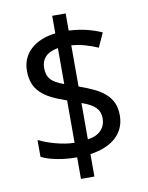

<svg xmlns="http://www.w3.org/2000/svg" viewBox="-90 -824 731 947"><g transform="rotate(-10 275.5 -350.5)"><path d="M481 -217.8Q481 -183.6 468.8 -155.8Q456.5 -127.9 433.8 -107.4Q411.1 -86.9 378.7 -73.5Q346.2 -60.1 305.2 -54.2V58.1H237.8V-49.8Q213.4 -49.8 188.5 -52Q163.6 -54.2 140.1 -58.6Q116.7 -63 96.2 -69.3Q75.7 -75.7 60.1 -84V-168Q76.2 -160.2 97.4 -152.1Q118.7 -144 142.1 -137.7Q165.5 -131.3 190.2 -127.2Q214.8 -123 237.8 -123V-335Q194.3 -349.6 162.4 -365.7Q130.4 -381.8 109.4 -402.6Q88.4 -423.3 78.1 -450.2Q67.9 -477.1 67.9 -513.2Q67.9 -545.9 79.8 -573Q91.8 -600.1 114 -620.4Q136.2 -640.6 167.7 -653.6Q199.2 -666.5 237.8 -670.9V-758.8H305.2V-672.9Q354 -670.4 395.3 -660.2Q436.5 -649.9 469.2 -634.8L437 -564Q409.7 -576.2 375.5 -586.2Q341.3 -596.2 305.2 -599.1V-393.1Q348.1 -377.9 381.1 -361.8Q414.1 -345.7 436.3 -325.4Q458.5 -305.2 469.7 -279.1Q481 -252.9 481 -217.8ZM395 -217.8Q395 -233.9 390.1 -247.3Q385.3 -260.7 374.8 -271.7Q364.3 -282.7 347.2 -292Q330.1 -301.3 305.2 -310.1V-127.9Q350.6 -134.8 372.8 -158.7Q395 -182.6 395 -217.8ZM153.8 -512.2Q153.8 -494.6 158 -480.7Q162.1 -466.8 171.9 -455.3Q181.6 -443.8 197.8 -434.6Q213.9 -425.3 237.8 -417V-597.2Q194.3 -589.4 174.1 -567.6Q153.8 -545.9 153.8 -512.2Z"/></g></svg>

Font: Droid Sans
Style: Regular
Weight: 400
Foundry: Ascender Corporation
Version: Version 1.00 build 114